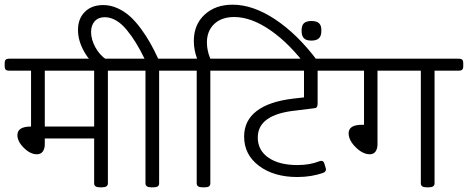

<svg xmlns="http://www.w3.org/2000/svg" viewBox="-45 -800 1998 820"><path d="M520.4 -549.3Q538.2 -549.3 538.2 -532.3V-515.3Q538.2 -498.2 520.4 -498.2H415.8V-17Q415.8 0 391.2 0H381.7Q357.1 0 357.1 -17V-208.5H146.3V-183.5Q146.3 -165.3 137.9 -153.2Q129.6 -141.1 112.2 -141.1Q84.4 -141.1 56.9 -168.5Q29.3 -195.8 29.3 -223.1Q29.3 -259.6 87.6 -259.6V-498.2H-7.1Q-25 -498.2 -25 -515.3V-532.3Q-25 -549.3 -7.1 -549.3ZM357.1 -259.6V-498.2H146.3V-259.6Z M740 -549.3Q757 -549.3 757 -532.3V-515.3Q757 -498.2 740 -498.2H634.6V-17Q634.6 -8.3 629 -4.2Q623.5 0 610.4 0H600.5Q576.3 0 576.3 -17V-498.2H505.7Q487.9 -498.2 487.9 -515.3V-532.3Q487.9 -549.3 505.7 -549.3H572.3Q553.3 -588.2 534.9 -618.1Q516.4 -648 495.2 -673.6Q474 -699.2 450.5 -712.8Q426.9 -726.5 402.3 -726.5Q375 -726.5 359.5 -709.3Q344 -692 344 -663.1Q344 -632.2 361.9 -598.7Q379.7 -565.2 410.6 -544.6L384.5 -505Q341.3 -531.9 314.7 -578.9Q288.1 -625.8 288.1 -672.2Q288.1 -720.2 317.3 -749.3Q346.4 -778.4 396 -778.4Q427.3 -778.4 457.2 -764.8Q487.1 -751.1 510.5 -729.9Q533.9 -708.7 556.9 -677.4Q579.9 -646.1 596.7 -616.1Q613.6 -586.2 630.6 -549.3Z M948.5 -780Q1036.1 -780 1131.2 -716.6Q1226.3 -653.2 1311.1 -539.8L1270.7 -508.1Q1194.2 -612 1111.6 -669.6Q1028.9 -727.3 955.6 -727.3Q901.3 -727.3 870 -697.6Q838.7 -667.9 838.7 -618.7Q838.7 -583.8 853.3 -549.3H958.8Q975.8 -549.3 975.8 -532.3V-515.3Q975.8 -498.2 958.8 -498.2H853.3V-17Q853.3 -8.3 847.8 -4.2Q842.3 0 829.2 0H819.3Q795.1 0 795.1 -17V-498.2H724.5Q706.7 -498.2 706.7 -515.3V-532.3Q706.7 -549.3 724.5 -549.3H796.7Q782.8 -587.4 782.8 -625Q782.8 -694.8 828.8 -737.4Q874.8 -780 948.5 -780Z M1401.9 -549.3Q1419.7 -549.3 1419.7 -532.3V-515.3Q1419.7 -498.2 1401.9 -498.2H1311.5V-360.3Q1311.5 -348.8 1309 -343.8Q1306.4 -338.9 1296.9 -337.7L1216.8 -327.8Q1055.9 -310.7 1055.9 -212.8Q1055.9 -158.1 1101.5 -126.6Q1147 -95.1 1225.5 -95.1Q1278.2 -95.1 1319.1 -111.4Q1322.2 -113 1327.8 -113Q1336.5 -113 1340.1 -102.3L1345.6 -83.6Q1347.2 -78.9 1347.2 -77.3Q1347.2 -66.6 1335.3 -61.8Q1285 -44 1224.7 -44Q1124.5 -44 1061 -91.8Q997.6 -139.5 997.6 -216.8Q997.6 -284.6 1050.7 -325.6Q1103.8 -366.6 1207.7 -378.9L1253.3 -384.1V-498.2H943.3Q925.5 -498.2 925.5 -515.3V-532.3Q925.5 -549.3 943.3 -549.3Z M1243 -669Q1243 -692 1253.3 -701.1Q1263.6 -710.3 1285 -710.3Q1308.4 -710.3 1318.3 -700Q1328.2 -689.7 1327.4 -669Q1327.8 -647.2 1317.5 -636.9Q1307.2 -626.6 1285 -626.6Q1262.8 -626.6 1252.9 -636.7Q1243 -646.8 1243 -669Z M1915.6 -549.3Q1933.4 -549.3 1933.4 -532.3V-515.3Q1933.4 -498.2 1915.6 -498.2H1810.9V-17Q1810.9 0 1786.4 0H1776.9Q1752.3 0 1752.3 -17V-498.2H1567.2V-183.5Q1567.2 -165.3 1559.1 -153.2Q1550.9 -141.1 1533.9 -141.1Q1503.8 -141.5 1473.8 -171.4Q1443.9 -201.3 1443.9 -230.7Q1443.9 -267.1 1501.4 -267.1H1509.7V-498.2H1388Q1370.2 -498.2 1370.2 -515.3V-532.3Q1370.2 -549.3 1388 -549.3Z"/></svg>

Font: Jaldi
Style: Regular
Weight: 400
Designer: Pablo Cosgaya and Nicolas Silva
Foundry: Omnibus-Type
Version: Version 1.001;PS 001.001;hotconv 1.0.70;makeotf.lib2.5.58329